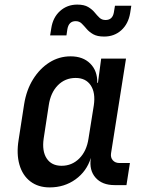

<svg xmlns="http://www.w3.org/2000/svg" viewBox="-20 -805 640 835"><path d="M196 10Q146 10 112 -16Q78 -42 64.5 -89Q51 -136 61 -197L85 -352Q95 -414 124 -460.5Q153 -507 195 -533.5Q237 -560 287 -560Q341 -560 372.5 -528.5Q404 -497 403 -445H406L420 -550H528L463 -139Q460 -120 470.5 -108Q481 -96 500 -96H545L530 0H478Q424 0 395.5 -32.5Q367 -65 375 -117V-118Q357 -60 308.5 -25Q260 10 196 10ZM248 -84Q293 -84 325 -116Q357 -148 365 -203L388 -347Q396 -402 374.5 -434Q353 -466 309 -466Q263 -466 231.5 -434Q200 -402 192 -347L170 -203Q162 -148 183 -116Q204 -84 248 -84ZM433 -646Q403 -646 385.5 -656Q368 -666 357 -679Q346 -692 335.5 -702.5Q325 -713 309 -713Q279 -713 273 -678L269 -651H198L203 -682Q210 -729 241 -757Q272 -785 316 -785Q346 -785 363.5 -774.5Q381 -764 391.5 -751Q402 -738 412.5 -728Q423 -718 439 -718Q469 -718 475 -750L480 -780H551L546 -748Q538 -701 507.5 -673.5Q477 -646 433 -646Z"/></svg>

Font: JetBrains Mono NL SemiBold
Style: Italic
Weight: 600
Italic angle: -9°
Monospace: yes
Designer: Philipp Nurullin, Konstantin Bulenkov
Foundry: JetBrains
Version: Version 2.305; ttfautohint (v1.8.4.7-5d5b)